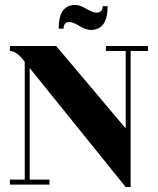

<svg xmlns="http://www.w3.org/2000/svg" viewBox="-20 -746 638 776"><path d="M100 -20H180V0H20V-20H80V-496Q48 -540 20 -540V-560H207L488 -227V-540H408V-560H578V-540H508V10H488L100 -471ZM237 -630H217Q217 -726 284 -726Q303 -726 329 -710.5Q355 -695 369 -695Q395 -695 395 -721H415Q415 -625 347 -625Q327 -625 301 -641Q275 -657 261 -657Q237 -657 237 -630Z"/></svg>

Font: Rozha One
Style: Regular
Weight: 400
Designer: Tim Donaldson, Indian Type Foundry
Foundry: Indian Type Foundry
Version: Version 1.300;PS 1.0;hotconv 1.0.78;makeotf.lib2.5.61930; tt